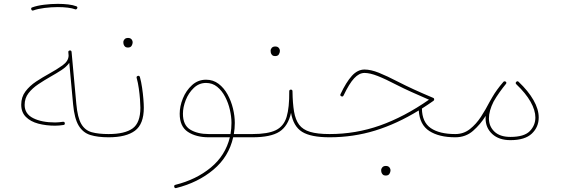

<svg xmlns="http://www.w3.org/2000/svg" viewBox="-20 -718 2900 985"><path d="M88.9 -181.2Q88.9 -220.2 110.6 -249Q132.3 -277.8 165.3 -299.6Q198.2 -321.3 231.9 -339.8Q271 -361.3 301 -382.8Q331.1 -404.3 332 -432.6L330.6 -449.7Q329.6 -458 337.9 -459Q346.2 -460 347.2 -451.7L371.6 -184.6Q377.9 -114.7 397 -82Q416 -49.3 450.4 -39.8Q484.9 -30.3 536.6 -30.3H537.1Q545.4 -30.3 545.4 -22Q545.4 -13.7 537.1 -13.7H536.6Q481.4 -13.7 443.6 -25.4Q405.8 -37.1 383.8 -73.2Q361.8 -109.4 355 -182.6L335.4 -395.5Q321.3 -375.5 295.2 -358.4Q269 -341.3 239.3 -324.7Q207.5 -306.6 176.8 -286.1Q146 -265.6 126.2 -240Q106.4 -214.4 106.4 -179.7Q106.4 -133.8 150.4 -111.8Q194.3 -89.8 262.7 -89.8Q272.9 -89.8 282.7 -90.8Q292.5 -91.8 303.2 -93.3Q311.5 -94.2 312.5 -85.9Q313.5 -77.6 305.2 -76.7Q294.4 -75.2 284.2 -74.2Q273.9 -73.2 262.7 -73.2Q216.3 -73.2 176.5 -83.7Q136.7 -94.2 112.8 -118.2Q88.9 -142.1 88.9 -181.2ZM140.6 -669.4Q137.7 -678.2 145.5 -680.2Q170.9 -689.5 206.5 -693.8Q242.2 -698.2 276.9 -698.2Q304.7 -698.2 329.6 -695.3Q354.5 -692.4 371.1 -686Q379.4 -683.1 376 -675.3Q375 -672.9 371.8 -670.7Q368.7 -668.5 365.2 -670.4Q351.6 -675.8 327.9 -678.7Q304.2 -681.6 276.9 -681.6Q242.7 -681.6 208.5 -677.2Q174.3 -672.9 151.4 -664.6Q144 -661.6 140.6 -669.4Z M528.8 -22Q528.8 -30.3 537.1 -30.3Q620.1 -30.3 660.2 -59.1Q700.2 -87.9 700.2 -165.5Q700.2 -181.6 698.2 -208.3Q696.3 -234.9 692.1 -264.2Q688 -293.5 681.2 -317.9Q678.7 -325.7 687 -328.6Q694.8 -331.1 697.8 -322.8Q704.6 -297.9 709 -267.8Q713.4 -237.8 715.6 -210.4Q717.8 -183.1 717.8 -165.5Q717.8 -81.5 672.6 -47.6Q627.4 -13.7 537.1 -13.7Q528.8 -13.7 528.8 -22ZM612.8 -502Q612.8 -509.8 618.9 -516.6Q625 -523.4 637.2 -523.4Q650.4 -523.4 656.7 -513.7Q660.6 -507.8 660.6 -501Q660.6 -492.2 655.3 -483.2Q649.9 -474.1 635.7 -474.1Q626.5 -474.1 621.3 -479Q616.2 -483.9 614.3 -490.2Q612.8 -495.6 612.8 -502Z M1050.8 -13.7Q985.8 -13.7 943.8 -41.5Q901.9 -69.3 901.9 -134.3Q901.9 -172.9 918.2 -213.1Q934.6 -253.4 965.1 -281.2Q995.6 -309.1 1037.1 -309.1Q1073.7 -309.1 1101.3 -288.1Q1128.9 -267.1 1147.5 -233.4Q1166 -199.7 1175.3 -161.1Q1184.6 -122.6 1184.6 -87.4Q1184.6 -58.1 1179.7 -30.3H1274.9Q1283.2 -30.3 1283.2 -22Q1283.2 -13.7 1274.9 -13.7H1176.3Q1153.8 86.4 1074.7 152.6Q995.6 218.8 884.3 246.6Q876 249 874 240.7Q871.6 231.9 880.4 230Q986.3 203.6 1061.3 141.8Q1136.2 80.1 1159.2 -13.7ZM1050.8 -30.3H1162.6Q1167.5 -58.1 1167.5 -87.4Q1167.5 -119.1 1159.4 -154.5Q1151.4 -189.9 1135 -221.4Q1118.7 -252.9 1094.2 -272.7Q1069.8 -292.5 1037.1 -292.5Q1001 -292.5 974.1 -266.8Q947.3 -241.2 932.9 -204.6Q918.5 -168 918.5 -134.3Q918.5 -76.2 955.8 -53.2Q993.2 -30.3 1050.8 -30.3Z M1266.1 -22Q1266.1 -30.3 1274.9 -30.3Q1354.5 -30.3 1395.3 -50.3Q1436 -70.3 1450.4 -118.4Q1464.8 -166.5 1463.9 -249.5Q1463.9 -258.3 1473.1 -258.3Q1480.5 -257.3 1480.5 -250Q1481.4 -188 1488.5 -145.8Q1495.6 -103.5 1514.6 -78.1Q1533.7 -52.7 1571 -41.5Q1608.4 -30.3 1670.4 -30.3H1670.9Q1679.2 -30.3 1679.2 -22Q1679.2 -13.7 1670.9 -13.7H1670.4Q1574.7 -13.7 1529.8 -41.7Q1484.9 -69.8 1473.1 -139.2Q1458 -71.3 1413.6 -42.5Q1369.1 -13.7 1274.9 -13.7Q1266.1 -13.7 1266.1 -22ZM1368.2 -458Q1368.2 -465.8 1374.3 -472.7Q1380.4 -479.5 1392.6 -479.5Q1405.8 -479.5 1412.1 -469.7Q1416 -463.9 1416 -457Q1416 -448.2 1410.6 -439.2Q1405.3 -430.2 1391.1 -430.2Q1381.8 -430.2 1376.7 -435.1Q1371.6 -439.9 1369.6 -446.3Q1368.2 -451.7 1368.2 -458Z M1850.1 -361.3Q1882.3 -361.3 1923.8 -344.7Q1965.3 -328.1 2023.4 -297.9Q2059.6 -279.3 2103.8 -259Q2147.9 -238.8 2202.6 -215.8Q2207.5 -213.9 2207.5 -208Q2207.5 -203.6 2203.6 -200.7Q2173.8 -179.7 2144.5 -161.1Q2145.5 -91.3 2189.9 -60.8Q2234.4 -30.3 2315.4 -30.3H2315.9Q2324.2 -30.3 2324.2 -22Q2324.2 -13.7 2315.9 -13.7H2315.4Q2232.4 -13.7 2182.6 -45.9Q2132.8 -78.1 2128.4 -151.4Q2016.1 -82.5 1904.3 -48.1Q1792.5 -13.7 1670.9 -13.7Q1662.1 -13.7 1662.1 -22Q1662.1 -30.3 1670.9 -30.3Q1805.2 -30.3 1929.4 -74.2Q2053.7 -118.2 2180.7 -206.5Q2131.3 -228 2090.6 -246.3Q2049.8 -264.6 2015.6 -282.2Q1957.5 -312.5 1917.7 -328.1Q1877.9 -343.8 1850.1 -343.8Q1822.3 -343.8 1796.9 -316.4Q1771.5 -289.1 1742.7 -228.5Q1738.8 -220.2 1731 -224.1Q1723.1 -228 1727.1 -235.4Q1755.9 -296.4 1785.2 -328.9Q1814.5 -361.3 1850.1 -361.3ZM1935.5 154.8Q1935.5 147 1941.7 140.1Q1947.8 133.3 1960 133.3Q1973.1 133.3 1979.5 143.1Q1983.4 148.9 1983.4 155.8Q1983.4 164.6 1978 173.6Q1972.7 182.6 1958.5 182.6Q1949.2 182.6 1944.1 177.7Q1939 172.9 1937 166.5Q1935.5 161.1 1935.5 154.8Z M2307.6 -22Q2307.6 -30.3 2315.9 -30.3Q2358.4 -30.3 2390.6 -55.7Q2422.9 -81.1 2447.5 -119.1Q2472.2 -157.2 2491.7 -195.3Q2497.6 -206.5 2505.4 -219.2Q2526.9 -256.8 2562.5 -297.9Q2564.9 -300.8 2568.8 -300.8Q2572.3 -300.8 2574.7 -298.8Q2580.6 -293.9 2575.2 -287.1Q2575.2 -287.1 2575.2 -287.1Q2575.2 -287.1 2575.2 -287.1Q2560.5 -269.5 2543 -244.9Q2525.4 -220.2 2512.2 -196.8Q2488.3 -149.4 2488.3 -110.4Q2488.3 -69.8 2516.6 -42.7Q2544.9 -15.6 2598.6 -15.6Q2668.9 -15.6 2697.8 -45.2Q2726.6 -74.7 2726.6 -115.2Q2726.6 -152.3 2701.9 -196Q2677.2 -239.7 2628.9 -285.6Q2622.6 -292 2628.4 -297.9Q2634.8 -304.2 2640.6 -298.3Q2690.4 -251 2717 -204.3Q2743.7 -157.7 2743.7 -115.2Q2743.7 -65.9 2708.3 -32.5Q2672.9 1 2598.6 1Q2539.6 1 2505.4 -30.5Q2471.2 -62 2471.2 -110.4Q2471.2 -116.7 2471.7 -123.5Q2444.8 -80.1 2407 -46.9Q2369.1 -13.7 2315.9 -13.7Q2307.6 -13.7 2307.6 -22Z"/></svg>

Font: Mikhak-FD Thin
Style: Regular
Weight: 100
Designer: Amin Abedi
Version: Version 3.2